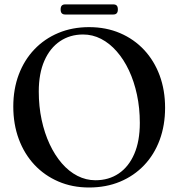

<svg xmlns="http://www.w3.org/2000/svg" viewBox="-20 -838 813 874"><path d="M385.5 -714.5Q463 -714.5 526.5 -687.2Q590 -660 636 -610.8Q682 -561.5 706.8 -494.5Q731.5 -427.5 731.5 -347.5Q731.5 -267.5 706.8 -200.8Q682 -134 636 -85.8Q590 -37.5 526.5 -11Q463 15.5 385.5 15.5Q309 15.5 245.8 -11.8Q182.5 -39 136.5 -88.2Q90.5 -137.5 65.5 -205Q40.5 -272.5 40.5 -353Q40.5 -432.5 65.5 -498.8Q90.5 -565 136.5 -613.2Q182.5 -661.5 245.8 -688Q309 -714.5 385.5 -714.5ZM616.5 -278.5Q616.5 -346 603.5 -406.8Q590.5 -467.5 567 -517.5Q543.5 -567.5 511.2 -604.2Q479 -641 440.2 -661Q401.5 -681 358 -681Q298.5 -681 253 -650.2Q207.5 -619.5 182 -561.5Q156.5 -503.5 156.5 -421.5Q156.5 -353.5 169.5 -292.8Q182.5 -232 206 -181.8Q229.5 -131.5 261.5 -94.5Q293.5 -57.5 332.5 -37.5Q371.5 -17.5 414.5 -17.5Q475 -17.5 520.5 -48.2Q566 -79 591.2 -137.2Q616.5 -195.5 616.5 -278.5ZM256 -795Q256 -807 261.2 -812.5Q266.5 -818 276.5 -818H496Q506 -818 511.2 -812.8Q516.5 -807.5 516.5 -795Q516.5 -783 511.2 -777.5Q506 -772 496 -772H276.5Q266.5 -772 261.2 -777.5Q256 -783 256 -795Z"/></svg>

Font: Fraunces 60pt
Style: Regular
Weight: 400
Version: Version 1.000;[b76b70a41]